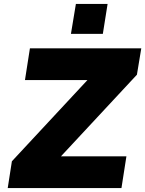

<svg xmlns="http://www.w3.org/2000/svg" viewBox="-20 -949 733 969"><path d="M19 0 40 -135 480 -608 494 -545H106L131 -705H693L671 -572L229 -97L215 -160H618L593 0ZM338 -778 363 -929H523L499 -778Z"/></svg>

Font: Nunito Sans 7pt Black
Style: Italic
Weight: 900
Italic angle: -9°
Version: Version 3.101;gftools[0.9.27]